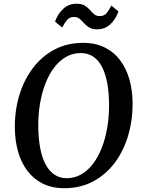

<svg xmlns="http://www.w3.org/2000/svg" viewBox="-20 -978 748 1008"><path d="M318.5 10Q252 10 203.2 -14.8Q154.5 -39.5 122.5 -82.8Q90.5 -126 74.5 -183.2Q58.5 -240.5 58 -306Q57 -396.5 81.2 -477.2Q105.5 -558 152.2 -620Q199 -682 265.5 -717.5Q332 -753 416 -753Q482.5 -753 531.5 -728Q580.5 -703 612.2 -659.5Q644 -616 659.8 -559.8Q675.5 -503.5 676 -440Q677 -349 653.2 -267.8Q629.5 -186.5 583 -124.2Q536.5 -62 469.8 -26Q403 10 318.5 10ZM330.5 -42.5Q371.5 -42.5 406.2 -62.2Q441 -82 468.2 -118Q495.5 -154 514.5 -202.5Q533.5 -251 543.2 -309Q553 -367 552.5 -431Q552 -493.5 542.8 -543Q533.5 -592.5 515.2 -627.5Q497 -662.5 469 -681Q441 -699.5 403 -699.5Q362.5 -699.5 327.5 -679.8Q292.5 -660 265.2 -624.5Q238 -589 219 -540.8Q200 -492.5 190.2 -435Q180.5 -377.5 181 -314.5Q181.5 -251 191 -200.5Q200.5 -150 219.2 -115Q238 -80 265.8 -61.2Q293.5 -42.5 330.5 -42.5ZM489.5 -824Q463.5 -824 447.8 -834Q432 -844 420.8 -856.8Q409.5 -869.5 397.8 -879.2Q386 -889 369 -889Q345 -889 331.8 -873Q318.5 -857 306.5 -833.5L269 -864.5Q283.5 -906 312.5 -932.2Q341.5 -958.5 382 -958.5Q408.5 -958.5 424.5 -948.8Q440.5 -939 451.8 -926Q463 -913 474.5 -903.2Q486 -893.5 502.5 -893.5Q526.5 -893 539.8 -909.2Q553 -925.5 564.5 -949L602 -918Q587.5 -876.5 558.8 -850.2Q530 -824 489.5 -824Z"/></svg>

Font: Merriweather 20pt Medium
Style: Italic
Weight: 500
Italic angle: -7.8°
Version: Version 2.101